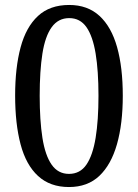

<svg xmlns="http://www.w3.org/2000/svg" viewBox="-20 -744 556 774"><path d="M258 10Q182 10 133.5 -34.5Q85 -79 63 -162Q41 -245 41 -359Q41 -471 63 -553Q85 -635 133 -679.5Q181 -724 259 -724Q333 -724 381 -680Q429 -636 452 -554Q475 -472 475 -358Q475 -245 451.5 -162.5Q428 -80 380.5 -35Q333 10 258 10ZM258 -43Q303 -43 328.5 -80.5Q354 -118 365.5 -188.5Q377 -259 377 -358Q377 -458 365.5 -528Q354 -598 328.5 -634.5Q303 -671 259 -671Q215 -671 188.5 -634.5Q162 -598 151 -528Q140 -458 140 -358Q140 -259 151 -188.5Q162 -118 188 -80.5Q214 -43 258 -43Z"/></svg>

Font: Noto Serif Khmer SemiCondensed
Style: Regular
Weight: 400
Width: 4
Designer: Danh Hong and the Monotype Design Team
Foundry: Monotype Imaging Inc.
Version: Version 2.004